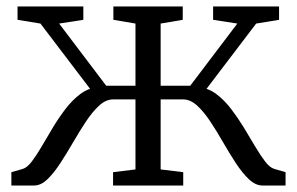

<svg xmlns="http://www.w3.org/2000/svg" viewBox="-20 -571 914 591"><path d="M15 0V-41L50 -51Q63.5 -55 78 -74Q92.5 -93 108.5 -120.5Q124.5 -148 142.5 -178Q160.5 -208 181.5 -235.5Q202.5 -263 226.8 -281.2Q251 -299.5 279.5 -302.5L279 -269L104.5 -498.5L34 -510V-551H236.5V-510L162 -498.5L307 -307H397V-498.5L329 -510V-551H542.5V-510L474.5 -498.5V-307H565.5L710.5 -498.5L636 -510V-551H839V-510L768.5 -498.5L594 -269L593.5 -302.5Q622 -299.5 646.2 -281.2Q670.5 -263 691.5 -235.5Q712.5 -208 730.8 -178Q749 -148 765.2 -120.5Q781.5 -93 796 -74Q810.5 -55 824.5 -51L859 -41V0H788Q766.5 0 746.2 -19.2Q726 -38.5 706.2 -68.5Q686.5 -98.5 667 -132.5Q647.5 -166.5 627.5 -196.8Q607.5 -227 586.8 -246Q566 -265 543.5 -265H474.5V-49.5L544 -41V0H328V-41L397 -49.5V-265H328.5Q306 -265 285.2 -246Q264.5 -227 244.5 -196.8Q224.5 -166.5 204.8 -132.5Q185 -98.5 165.5 -68.5Q146 -38.5 126 -19.2Q106 0 85 0Z"/></svg>

Font: Merriweather 28pt Light
Style: Regular
Weight: 300
Version: Version 2.100